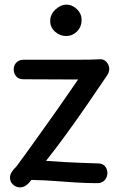

<svg xmlns="http://www.w3.org/2000/svg" viewBox="-20 -794 514 826"><path d="M81 -453Q60 -453 49.5 -465.5Q39 -478 39 -496Q39 -513 50.5 -525Q62 -537 82 -537Q168 -537 224.5 -537Q281 -537 315.5 -537Q350 -537 371 -537.5Q392 -538 407 -539Q426 -541 438 -527.5Q450 -514 450 -497Q450 -490 447.5 -483Q445 -476 441 -470Q400 -409 355.5 -344.5Q311 -280 266 -218Q221 -156 178 -102Q217 -99 254 -97Q291 -95 327.5 -93.5Q364 -92 401 -91Q421 -91 431.5 -79Q442 -67 442 -50Q442 -32 430.5 -19Q419 -6 398 -6Q352 -6 305.5 -9Q259 -12 212 -15.5Q165 -19 115 -20Q102 -2 89 5.5Q76 13 65 12Q49 12 36 0Q23 -12 23 -29Q23 -43 31 -55Q39 -67 50 -77Q67 -100 88.5 -129.5Q110 -159 134.5 -193.5Q159 -228 184.5 -263.5Q210 -299 234 -333.5Q258 -368 279 -398.5Q300 -429 316 -452ZM265 -639Q238 -639 217 -657.5Q196 -676 196 -704Q196 -732 218.5 -753Q241 -774 266 -774Q282 -774 296.5 -765.5Q311 -757 321 -742.5Q331 -728 331 -708Q331 -678 311 -658.5Q291 -639 265 -639Z"/></svg>

Font: Playpen Sans Deva
Style: Regular
Weight: 400
Designer: Pooja Saxena, Gunjan Panchal, Laura Meseguer, Veronika Burian, José Scaglione
Foundry: TypeTogether
Version: Version 2.000